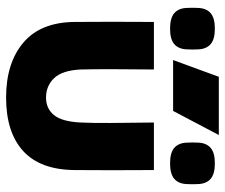

<svg xmlns="http://www.w3.org/2000/svg" viewBox="-74 -649 738 630"><g transform="rotate(90 295.0 -334.0)"><path d="M208 -230Q211 -169 236.5 -142.5Q262 -116 300 -116Q336 -116 357.5 -142Q379 -168 382 -230Q384 -271 383.5 -327.5Q383 -384 382 -470H538Q539 -324 538 -210Q537 -97 475.5 -41Q414 15 300 15Q187 15 120 -41.5Q53 -98 52 -210Q51 -324 52 -470H208Q207 -384 207 -327.5Q207 -271 208 -230ZM6 -578Q5 -597 6 -615Q7 -642 23 -656Q39 -670 74 -670Q109 -670 125 -656Q141 -642 142 -615Q143 -597 142 -578Q141 -551 125 -537Q109 -523 74 -523Q39 -523 23 -537Q7 -551 6 -578ZM448 -578Q447 -597 448 -615Q449 -642 465 -656Q481 -670 516 -670Q551 -670 567 -656Q583 -642 584 -615Q585 -597 584 -578Q583 -551 567 -537Q551 -523 516 -523Q481 -523 465 -537Q449 -551 448 -578ZM423 -683 344 -533H177L232 -683Z"/></g></svg>

Font: Kreadon
Style: Regular
Weight: 400
Designer: kohakuno
Foundry: StudioGnu
Version: Version 1.000;Glyphs 3.1.2 (3151)